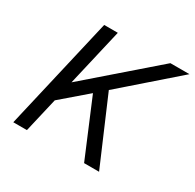

<svg xmlns="http://www.w3.org/2000/svg" viewBox="-145 -818 992 977"><g transform="rotate(30 350.5 -330.0)"><path d="M47 0 200 -660H280L202 -324L589 -660H701L386 -385L551 0H463L324 -331L174 -202L127 0Z"/></g></svg>

Font: Elaine Sans
Style: Italic
Weight: 400
Italic angle: -13°
Designer: Wei Huang
Foundry: Wei Huang
Version: Version 2.001;December 24, 2019;FontCreator 12.0.0.2547 64-b